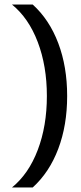

<svg xmlns="http://www.w3.org/2000/svg" viewBox="-20 -770 358 852"><path d="M188 -344Q188 -477 147.5 -583.5Q107 -690 33 -750H125Q199 -683 238.5 -578.5Q278 -474 278 -344Q278 -214 238.5 -109.5Q199 -5 125 62H33Q107 2 147.5 -104.5Q188 -211 188 -344Z"/></svg>

Font: Sarabun
Style: Regular
Weight: 400
Designer: Suppakit Chalermlarp | Katatrad Co.,Ltd.
Foundry: Cadson Demak Co.,Ltd.
Version: Version 1.000; ttfautohint (v1.6)